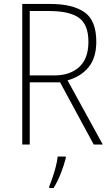

<svg xmlns="http://www.w3.org/2000/svg" viewBox="-20 -734 564 975"><path d="M234 -714Q349 -714 409 -672Q469 -630 469 -522Q469 -441 430 -393Q391 -345 323 -326L502 0H456L285 -316H131V0H93V-714ZM230 -678H131V-351H256Q335 -351 382 -393.5Q429 -436 429 -522Q429 -609 381 -643.5Q333 -678 230 -678ZM314 69Q305 105 289 146Q273 187 252 221H230V213Q237 196 246.5 168.5Q256 141 263.5 111.5Q271 82 273 61H314Z"/></svg>

Font: Noto Sans Ethiopic SemiCondensed ExtraLight
Style: Regular
Weight: 200
Width: 4
Designer: Monotype Design Team
Foundry: Monotype Imaging Inc.
Version: Version 2.102; ttfautohint (v1.8.4.7-5d5b)